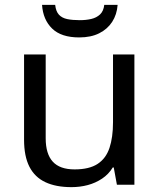

<svg xmlns="http://www.w3.org/2000/svg" viewBox="-20 -760 658 790"><path d="M533 -536V0H461L448 -71H444Q427 -43 400 -25Q373 -7 341 1.5Q309 10 274 10Q210 10 166.5 -10.5Q123 -31 101 -74Q79 -117 79 -185V-536H168V-191Q168 -127 197 -95Q226 -63 287 -63Q347 -63 381.5 -85.5Q416 -108 430.5 -151.5Q445 -195 445 -257V-536ZM464 -740Q461 -700 441.5 -670Q422 -640 388 -623Q354 -606 306 -606Q232 -606 194.5 -642.5Q157 -679 153 -740H207Q210 -713 222.5 -699.5Q235 -686 256.5 -681.5Q278 -677 308 -677Q334 -677 355.5 -682Q377 -687 391.5 -700.5Q406 -714 409 -740Z"/></svg>

Font: Noto Sans Malayalam
Style: Regular
Weight: 400
Designer: Jelle Bosma - Monotype Design Team
Foundry: Monotype Imaging Inc.
Version: Version 2.103